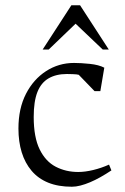

<svg xmlns="http://www.w3.org/2000/svg" viewBox="-20 -699 475 729"><path d="M253 10Q201 10 163 -5.5Q125 -21 100 -50.5Q75 -80 62.5 -120.5Q50 -161 50 -211Q50 -287 78.5 -342.5Q107 -398 155 -429Q203 -460 261 -460Q287 -460 321 -456.5Q355 -453 376 -442L361 -353H339L279 -415Q272 -417 256 -417.5Q240 -418 234 -418Q193 -418 164.5 -401.5Q136 -385 122 -349.5Q108 -314 108 -255Q108 -178 130.5 -132Q153 -86 191.5 -66Q230 -46 277 -46Q303 -46 334 -53.5Q365 -61 394 -74L403 -52Q382 -38 361.5 -26.5Q341 -15 322 -7Q303 1 285.5 5.5Q268 10 253 10ZM142 -511 251 -679H284L393 -511H370L267 -609L165 -511Z"/></svg>

Font: Ancizar Serif Light
Style: Regular
Weight: 300
Designer: Cesar Puertas, Viviana Monsalve, Julian Moncada, Julian Prieto, Jose Castro, Felipe Aragon, Mariel Hernandez, Sara Alarc
Version: Version 8.100